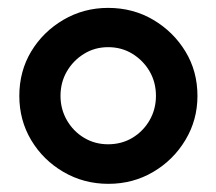

<svg xmlns="http://www.w3.org/2000/svg" viewBox="-20 -449 543 482"><path d="M252.1 12.5Q190.3 12.5 139.2 -17.4Q88.2 -47.2 58.3 -97.2Q28.5 -147.2 28.5 -208.3Q28.5 -270.1 58.3 -319.8Q88.2 -369.4 139.2 -399.3Q190.3 -429.2 251.4 -429.2Q313.9 -429.2 364.6 -399.3Q415.3 -369.4 445.5 -319.8Q475.7 -270.1 475.7 -208.3Q475.7 -147.9 445.5 -97.6Q415.3 -47.2 364.6 -17.4Q313.9 12.5 252.1 12.5ZM251.4 -86.8Q285.4 -86.8 312.5 -103.1Q339.6 -119.4 355.6 -147.2Q371.5 -175 371.5 -208.3Q371.5 -242.4 355.6 -269.8Q339.6 -297.2 312.5 -313.9Q285.4 -330.6 251.4 -330.6Q218.1 -330.6 191 -313.9Q163.9 -297.2 147.9 -269.8Q131.9 -242.4 131.9 -208.3Q131.9 -175 147.9 -147.2Q163.9 -119.4 191 -103.1Q218.1 -86.8 251.4 -86.8Z"/></svg>

Font: Afacad SemiBold
Style: Regular
Weight: 600
Designer: Kristian Moeller
Foundry: Dicotype
Version: Version 1.000